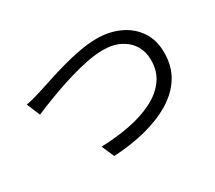

<svg xmlns="http://www.w3.org/2000/svg" viewBox="-119 -885 1239 1105"><g transform="rotate(-30 500.0 -332.0)"><path d="M73 -522Q100 -527 127.5 -534.5Q155 -542 183 -551Q215 -561 264.5 -577.5Q314 -594 373.5 -610.5Q433 -627 494 -638.5Q555 -650 610 -650Q693 -650 760.5 -619Q828 -588 868 -529Q908 -470 908 -386Q908 -296 866.5 -229Q825 -162 750 -116.5Q675 -71 576 -45.5Q477 -20 361 -14L325 -97Q423 -100 512.5 -117Q602 -134 671.5 -168.5Q741 -203 781 -257Q821 -311 821 -388Q821 -441 796 -483Q771 -525 723.5 -550Q676 -575 608 -575Q559 -575 501.5 -563.5Q444 -552 385 -534.5Q326 -517 272 -497.5Q218 -478 176 -461Q134 -444 110 -434Z"/></g></svg>

Font: Chiron Sans HK TT
Style: Regular
Weight: 400
Designer: Ryoko NISHIZUKA 西塚涼子 (kana, bopomofo & ideographs); Paul D. Hunt (Latin, Greek & Cyrillic); Sandoll Communications 산돌커뮤니
Foundry: Adobe
Version: Version 2.022;hotconv 1.0.109;makeotfexe 2.5.65596